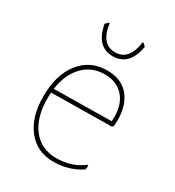

<svg xmlns="http://www.w3.org/2000/svg" viewBox="-159 -736 763 836"><g transform="rotate(30 223.0 -317.5)"><path d="M318 -640 331 -627Q312 -522 230 -522Q148 -522 129 -627L142 -640H147Q160 -542 230 -542Q300 -542 313 -640ZM236 5Q153 5 104.5 -56Q56 -117 56 -221Q56 -329 106.5 -393Q157 -457 242 -457Q318 -457 356.5 -405Q395 -353 387 -262L381 -255L77 -251Q76 -242 76 -221Q76 -126 119.5 -70.5Q163 -15 238 -15Q317 -15 371 -58L377 -56L374 -36Q312 5 236 5ZM241 -437Q176 -437 133 -392.5Q90 -348 79 -271L368 -275L369 -296Q369 -362 334.5 -399.5Q300 -437 241 -437Z"/></g></svg>

Font: Alegreya Sans SC Thin
Style: Regular
Weight: 100
Designer: Juan Pablo del Peral
Foundry: Huerta Tipografica
Version: Version 2.007